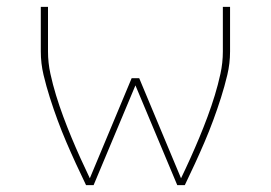

<svg xmlns="http://www.w3.org/2000/svg" viewBox="-20 -540 790 560"><path d="M231 0Q216 -31 201.5 -62.5Q187 -94 173.5 -125.5Q160 -157 148 -189.5Q136 -222 125.5 -255Q115 -288 107 -321.5Q99 -355 99 -390V-520H120V-390Q120 -357 127 -325Q134 -293 143.5 -262Q153 -231 164.5 -200Q176 -169 188.5 -139Q201 -109 214.5 -79Q228 -49 242 -20L364 -312H386L508 -20Q522 -49 535.5 -79Q549 -109 561.5 -139Q574 -169 585.5 -200Q597 -231 606.5 -262Q616 -293 623 -325Q630 -357 630 -390V-520H651V-390Q651 -355 643 -321.5Q635 -288 624.5 -255Q614 -222 602 -189.5Q590 -157 576.5 -125.5Q563 -94 548.5 -62.5Q534 -31 519 0H497L375 -291L253 0Z"/></svg>

Font: Zed Sans Thin Extended
Style: Regular
Weight: 100
Width: 7
Designer: Belleve Invis
Foundry: Belleve Invis
Version: Version 1.0.0; ttfautohint (v1.8.4)